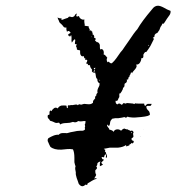

<svg xmlns="http://www.w3.org/2000/svg" viewBox="-20 -598 616 671"><path d="M155 -176 152 -181 148 -185Q145 -191 148 -197Q153 -194 153 -201V-207Q154 -210 156 -212L158 -211Q160 -210 160 -209Q162 -215 169 -220Q175 -224 182 -219Q185 -226 194 -229Q202 -230 212 -229L213 -226V-223Q214 -220 217 -220V-227Q217 -229 218 -230H224L229 -231Q232 -230 235 -231L241 -232Q250 -234 252 -230Q256 -236 263 -232Q266 -233 274 -235L285 -234Q298 -232 305 -239Q304 -243 307 -248L310 -251L313 -255Q310 -259 317 -265Q315 -268 321 -274Q319 -281 323 -290L327 -298Q328 -301 328 -307Q320 -310 320 -322Q316 -324 315 -332L314 -339L313 -342V-344Q304 -343 301 -349V-351L302 -353Q302 -355 300 -357Q298 -359 296 -363L295 -366V-368Q294 -372 287 -370Q287 -374 288 -375Q282 -374 282 -376V-379L284 -382Q286 -387 284 -388.5Q282 -390 277 -389Q277 -391 279 -393Q273 -394 273 -402Q265 -399 262 -406Q261 -407 260.5 -409.5Q260 -412 260 -413V-421L257 -423H253Q249 -424 248 -427Q250 -430 247 -433Q246 -434 246 -437Q246 -438 248 -444Q244 -443 242.5 -444Q241 -445 242 -448V-451L243 -455Q243 -459 242 -461Q238 -459 236 -456L234 -453L231 -449Q229 -456 230 -462V-468L229 -475Q228 -475 226 -472L225 -470L224 -469Q224 -473 220 -473Q216 -476 220 -479L223 -481L227 -483Q221 -494 214 -487Q211 -495 212 -502Q205 -500 201 -506L198 -510L193 -515Q187 -519 186 -525L183 -531L181 -537Q188 -533 195 -534V-528L201 -530L206 -532Q208 -533 210.5 -533.5Q213 -534 215 -535Q217 -536 218 -536Q219 -540 224 -540L228 -539L232 -538Q238 -540 239 -541L242 -545Q243 -549 249 -551Q242 -536 256 -542Q257 -536 263 -532Q269 -528 275 -530Q274 -526 275 -518L276 -513V-508L283 -507L290 -506V-502L292 -498Q295 -494 293 -489Q297 -493 298 -492L300 -489Q302 -487 303 -487Q302 -486 303 -483L304 -481Q304 -479 303 -478Q311 -476 309 -465Q314 -467 314 -462Q315 -461 312 -456L315 -454L317 -452Q319 -449 321 -451Q328 -447 329 -440V-433L330 -425Q337 -429 341 -422Q344 -416 342 -408Q348 -406 349 -403L352 -400L355 -396Q352 -392 353 -388L354 -384L356 -380Q359 -384 362 -381L363 -379L365 -378Q367 -376 371 -377Q380 -385 387 -395L394 -405L401 -415Q408 -422 416 -435L430 -455Q449 -484 460 -496Q476 -524 511 -565Q520 -578 532 -578Q540 -578 553 -571L564 -565Q568 -563 576 -560Q577 -553 573 -546L568 -539L563 -532L558 -524L552 -515Q548 -517 547 -514L544 -508L541 -504Q540 -502 537 -493L534 -489L531 -484L529 -483L527 -482Q524 -480 524 -477Q524 -480 523 -481Q519 -474 520 -470Q514 -466 514 -465L516 -464Q518 -464 518 -462L512 -450L506 -438Q499 -426 491 -416Q487 -419 481 -407V-399Q479 -393 474 -395Q474 -387 469 -379Q465 -372 455 -372Q461 -368 453 -357L446 -349Q442 -345 442 -342L438 -346L437 -342L435 -337Q433 -332 430 -334Q431 -333 433 -333Q433 -331 432 -330L430 -328Q427 -325 429 -322Q427 -320 426 -320H423Q426 -310 416 -306L415 -302V-297Q413 -292 410 -291Q410 -286 407 -282L405 -278L402 -274V-273Q400 -271 397 -271V-259Q396 -258 394 -254L392 -249Q390 -244 384 -246Q383 -236 390 -233Q397 -240 404 -232Q408 -232 409 -235Q412 -238 413 -238Q420 -234 423 -238L435 -237L446 -236Q449 -232 452 -237Q455 -236 463 -236H484V-233L487 -227Q491 -233 496 -235H510Q509 -231 507 -229Q505 -227 503 -228H497Q493 -228 492 -227Q490 -220 497 -213L500 -210L502 -207Q504 -201 504 -198Q503 -192 473 -189Q449 -186 436 -188Q428 -188 427 -191Q425 -189 421 -187Q418 -186 415 -189Q409 -187 394 -185H383L372 -183Q366 -177 365 -171L364 -164L361 -157L355 -163Q353 -158 357 -154L360 -150Q362 -148 362 -145Q374 -143 377 -137Q380 -146 391 -146Q398 -146 403 -141Q408 -147 414 -149L416 -148L419 -147Q424 -145 426 -146Q428 -144 431 -143L434 -142L437 -140Q442 -145 447 -136Q445 -132 445 -130L446 -124Q448 -118 440 -115Q439 -108 443 -107L446 -106L448 -102Q442 -93 439 -99Q437 -93 433 -94Q433 -89 429 -89L426 -88L422 -86L421 -89L420 -91Q411 -84 393 -82H364L354 -80L343 -78Q343 -76 345 -76L347 -75L348 -74V-73L347 -71Q346 -70 347 -68Q348 -68 350 -66V-63L351 -61Q354 -56 354 -52Q354 -47 350 -46Q350 -54 351 -57Q348 -60 346 -56Q344 -52 344 -49Q342 -47 340 -49H335Q336 -44 338 -42Q340 -40 343 -41Q343 -38 340 -36L338 -34L336 -32Q331 -29 340 -23Q338 -21 329 -17V-28L331 -34Q318 -30 320 -22L319 -20L317 -17Q316 -14 319 -13Q320 -10 317 -7L314 -4Q313 -3 313 -1Q313 6 314 8L315 11L316 12Q317 14 309 26L312 25H315Q316 24 317 25Q318 26 317 27Q309 29 301 34L293 39L286 43Q287 46 284 48Q283 49 279 47Q266 60 255 44L252 35L248 24Q244 12 245 5L244 -1L243 -6Q242 -11 244 -17Q242 -21 240 -31V-46Q240 -66 235 -76Q224 -78 215 -77L205 -76L194 -75Q169 -74 156 -85L152 -93L149 -100Q144 -108 149 -115L158 -120L167 -124Q177 -128 186 -127V-128Q191 -133 200 -133H209Q213 -132 216 -133L227 -136L238 -138Q250 -141 259 -141H265Q270 -141 272 -142Q280 -145 276 -151Q279 -157 276 -162Q279 -166 279 -175H273L266 -174Q260 -173 253 -175Q246 -168 235 -172Q232 -171 224 -169L212 -168Q198 -168 190 -163L189 -165L188 -168Q186 -170 183 -169Q175 -167 169 -171L162 -174ZM310 -355 314 -361Q304 -361 310 -355ZM310 -354 309 -352 308 -350Q306 -348 309 -346L310 -348L311 -350Q312 -352 310 -354ZM439 -132Q442 -135 439 -137Q437 -135 439 -132ZM328 -319Q326 -318 328 -316L330 -318Q328 -320 328 -319ZM300 -470V-471Q299 -471 299 -470L300 -469L301 -468Q302 -468 301 -469ZM500 -441H499Q499 -440 498 -439Q499 -438 500 -438L501 -440ZM335 -406Q337 -408 337 -409Q336 -408 336 -408Q336 -406 335 -406ZM471 -121Q471 -122 469 -122Q469 -121 471 -121ZM481 -145H483Q482 -146 481 -145Z"/></svg>

Font: Kom-post
Style: Regular
Weight: 400
Designer: @guaschetti
Foundry: guaschetti
Version: Version 1.00 December 6, 2021, initial release